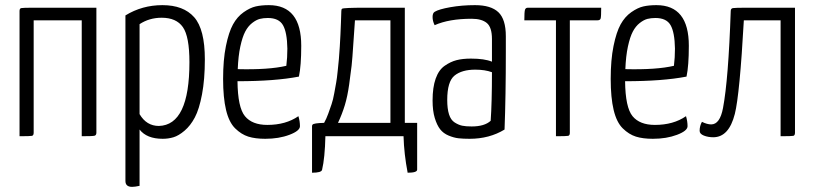

<svg xmlns="http://www.w3.org/2000/svg" viewBox="-20 -530 3169 747"><path d="M355 -14Q355 -4 348 -2Q341 0 298 0V-451H111V-14Q111 -3 104.5 -1.5Q98 0 56 0V-487Q56 -497 62.5 -498.5Q69 -500 111 -500H355Z M468 -470Q533 -510 612 -510Q694 -510 735.5 -463Q777 -416 777 -299Q777 -221 766 -163Q755 -105 738 -73Q721 -41 698 -21.5Q675 -2 655 4Q635 10 613 10Q551 10 523 -26V193Q505 197 494 197Q468 197 468 174ZM523 -86Q550 -40 598 -40Q717 -43 717 -288Q717 -388 691.5 -424.5Q666 -461 609 -461Q561 -461 523 -436Z M1020 -44Q1092 -44 1141 -78Q1147 -58 1147 -39Q1147 -21 1106 -5.5Q1065 10 1012 10Q973 10 946 1.5Q919 -7 895 -30.5Q871 -54 859.5 -102Q848 -150 848 -223Q848 -297 859 -351Q870 -405 886.5 -435Q903 -465 928 -482.5Q953 -500 975 -505Q997 -510 1026 -510Q1152 -510 1152 -352Q1152 -274 1143 -232Q1050 -214 904 -214Q905 -112 933 -78Q961 -44 1020 -44ZM1022 -460Q1005 -460 991 -456.5Q977 -453 961 -440.5Q945 -428 934 -407Q923 -386 915 -349Q907 -312 905 -261Q1026 -258 1094 -274Q1098 -306 1098 -341Q1097 -404 1081 -432Q1065 -460 1022 -460Z M1194 142Q1230 142 1233 131Q1244 85 1246 0H1550Q1552 69 1566 142Q1603 142 1603 130V-52H1555V-500H1401Q1317 -500 1311 -496Q1308 -494 1308 -487Q1308 -479 1306.5 -442.5Q1305 -406 1304.5 -394.5Q1304 -383 1302 -349Q1300 -315 1298.5 -300.5Q1297 -286 1294 -255.5Q1291 -225 1288 -209Q1285 -193 1280.5 -167.5Q1276 -142 1270 -124.5Q1264 -107 1257 -87.5Q1250 -68 1241 -52Q1200 -51 1196 -45Q1194 -43 1194 -39ZM1499 -52H1295Q1311 -86 1321.5 -120.5Q1332 -155 1338.5 -201.5Q1345 -248 1348 -274.5Q1351 -301 1355 -364.5Q1359 -428 1361 -451H1499Z M1663 -464Q1663 -479 1671 -484Q1687 -494 1732 -502Q1777 -510 1828 -510Q1890 -510 1919 -482.5Q1948 -455 1948 -389V-329Q1948 -156 1943 -26Q1884 10 1807 10Q1782 10 1764 8Q1746 6 1725.5 -2.5Q1705 -11 1692.5 -27Q1680 -43 1671.5 -71Q1663 -99 1663 -139Q1663 -190 1675 -224Q1687 -258 1710 -274Q1733 -290 1756.5 -296Q1780 -302 1812 -302Q1865 -302 1894 -290V-378Q1894 -424 1874 -440.5Q1854 -457 1815 -457Q1727 -457 1671 -432Q1663 -448 1663 -464ZM1894 -249Q1867 -259 1829 -259Q1777 -259 1748.5 -236Q1720 -213 1720 -141Q1720 -107 1727 -85Q1734 -63 1749 -53.5Q1764 -44 1778 -41Q1792 -38 1815 -38Q1865 -38 1889 -60Q1894 -130 1894 -249Z M2197 -451V-13Q2197 -3 2190.5 -1.5Q2184 0 2143 0V-451H2020Q2020 -484 2022.5 -492Q2025 -500 2034 -500H2319Q2319 -466 2317 -458.5Q2315 -451 2305 -451Z M2528 -44Q2600 -44 2649 -78Q2655 -58 2655 -39Q2655 -21 2614 -5.5Q2573 10 2520 10Q2481 10 2454 1.5Q2427 -7 2403 -30.5Q2379 -54 2367.5 -102Q2356 -150 2356 -223Q2356 -297 2367 -351Q2378 -405 2394.5 -435Q2411 -465 2436 -482.5Q2461 -500 2483 -505Q2505 -510 2534 -510Q2660 -510 2660 -352Q2660 -274 2651 -232Q2558 -214 2412 -214Q2413 -112 2441 -78Q2469 -44 2528 -44ZM2530 -460Q2513 -460 2499 -456.5Q2485 -453 2469 -440.5Q2453 -428 2442 -407Q2431 -386 2423 -349Q2415 -312 2413 -261Q2534 -258 2602 -274Q2606 -306 2606 -341Q2605 -404 2589 -432Q2573 -460 2530 -460Z M2755 4Q2735 4 2718.5 -2.5Q2702 -9 2702 -21Q2702 -40 2711 -56Q2731 -46 2747 -46Q2781 -46 2793 -110Q2814 -221 2823 -487Q2823 -497 2831.5 -498.5Q2840 -500 2888 -500Q2905 -500 2916 -500H3073V-14Q3073 -3 3066.5 -1.5Q3060 0 3017 0V-451H2874Q2858 -163 2839 -87Q2816 4 2755 4Z"/></svg>

Font: Yanone Kaffeesatz Light
Style: Regular
Weight: 300
Designer: Yanone (Cyrillic: Daniel Pouzeot)
Foundry: Yanone
Version: Version 1.003;PS 001.003;hotconv 1.0.88;makeotf.lib2.5.64775